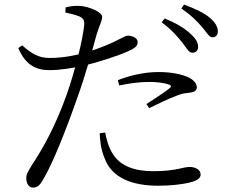

<svg xmlns="http://www.w3.org/2000/svg" viewBox="-20 -796 1040 857"><path d="M837.8 -560.6C853.3 -560.6 864.2 -569.9 864.2 -586.6C864.4 -606.4 854.5 -623.6 828.9 -646.4C803.8 -670.2 766.1 -692.8 715.2 -713.7L701.6 -696.4C744.1 -665.6 771.1 -633.7 792 -608.1C811.5 -583.5 822.4 -560.8 837.8 -560.6ZM126.3 41.4C146.8 41.4 156.7 31.7 170.3 9.1C213.7 -60.9 277.2 -222.1 324.2 -357.3C361.1 -457.9 394.5 -580.7 410.8 -640.6C422.4 -679.5 436.1 -703.6 436.1 -721.2C435.3 -744.1 371.9 -768 336.6 -769.6C311.9 -771.2 294.4 -767.9 273.1 -763.2L271.5 -740.3C292 -735.9 314.7 -730.4 334 -722.9C352.4 -714 357.5 -705.5 355.8 -683.2C349 -615.6 313.5 -475.3 277.8 -374.2C228.1 -234.4 172.1 -134.2 121.5 -57.9C106.5 -31.5 97.2 -21.6 97.2 0.1C97.2 22.5 109.6 41.4 126.3 41.4ZM686.1 33C744.6 33 789.4 26.8 819.8 20.4C849.2 14.1 875.6 3.4 875.6 -16.9C875.6 -40.1 849.4 -50.9 825.9 -50.9C797.5 -50.9 765.7 -31.9 665 -31.9C579.1 -31.9 518.2 -54.8 483.5 -108.8C464.3 -139.2 454.9 -175.2 449.5 -204.5L424.9 -201.3C426.6 -166.3 430.4 -128.1 447 -89.6C478.6 -1.9 570.1 33 686.1 33ZM200.8 -482.9C248.4 -482.9 306.4 -492.5 347.8 -501.8C425.3 -518.8 520.7 -552.9 545.9 -564.5C583.2 -580.5 594.4 -590.2 594.4 -609C594.4 -627.2 568.4 -636.9 551.3 -636.9C542.8 -636.9 532.2 -631.6 517.1 -623.3C480.2 -603.7 428.6 -580.9 361.1 -561.3C318.7 -549.1 260 -536.9 200.2 -537.3C151.7 -537.6 121.4 -556.4 78.8 -593.6L61.7 -581.1C94.5 -504.6 141.8 -482.9 200.8 -482.9ZM633.5 -331.4 646.1 -313.5C680.5 -330 727.8 -353.6 758.3 -364.7C784.3 -376.2 799 -379.5 817.6 -381.1C841.6 -383.5 858.4 -387.9 858.4 -406.5C858.4 -422.6 845.6 -438.3 822.7 -450C798.7 -461.5 753.8 -474.5 687.2 -474.5C621.1 -474.5 553.6 -457.3 506 -438L512.5 -414.5C556.2 -423.9 602.3 -430.3 646.2 -430.3C676 -430.3 709.9 -427.1 734.4 -418.5C743.2 -415.5 746.6 -410.5 738.6 -403.9C725.7 -391.3 667.6 -353.3 633.5 -331.4ZM927.7 -629.5C942.3 -629.5 952.3 -638.4 952.3 -655.3C952.3 -676.1 941.7 -695.3 915.9 -717.3C891.5 -737.5 853.5 -756.5 801.4 -775.5L789.7 -758.2C834.6 -726.6 858.4 -702.7 879.9 -677.6C901.8 -653.4 912.3 -629.5 927.7 -629.5Z"/></svg>

Font: Source Han Serif CN VF
Style: Regular
Weight: 250
Designer: Ryoko NISHIZUKA 西塚涼子 (kana & ideographs); Frank Grießhammer (Latin, Greek & Cyrillic); Wenlong ZHANG 张文龙 (bopomofo); San
Foundry: Adobe
Version: Version 2.002;hotconv 1.1.0;makeotfexe 2.6.0